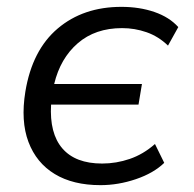

<svg xmlns="http://www.w3.org/2000/svg" viewBox="-20 -531 566 560"><path d="M273 9Q193 9 139.5 -23.5Q86 -56 63 -117Q40 -178 54 -264Q74 -385 148.5 -448Q223 -511 334 -511Q387 -511 430.5 -496Q474 -481 500 -452L470 -398Q442 -425 407.5 -437Q373 -449 336 -449Q258 -449 207 -405Q156 -361 138 -286H394L384 -226H129Q124 -142 162 -98Q200 -54 278 -54Q319 -54 358.5 -67.5Q398 -81 432 -111L459 -56Q428 -26 376.5 -8.5Q325 9 273 9Z"/></svg>

Font: Mulish
Style: Italic
Weight: 400
Italic angle: -9°
Designer: Vernon Adams
Foundry: Vernon Adams
Version: Version 3.603; ttfautohint (v1.8.3)